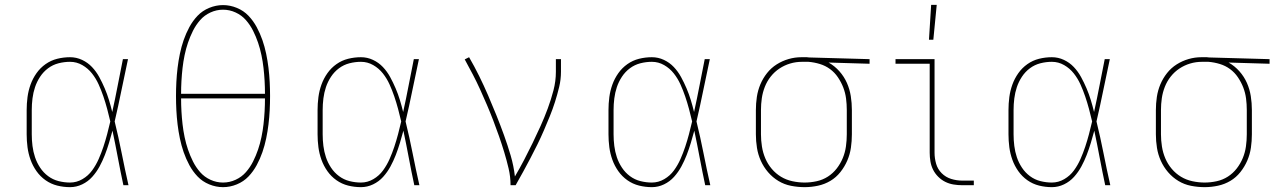

<svg xmlns="http://www.w3.org/2000/svg" viewBox="-20 -764 5290 792"><path d="M269 8Q242 8 216 1.5Q190 -5 168 -20.5Q146 -36 130.5 -58Q115 -80 106 -105Q97 -130 93.5 -156.5Q90 -183 90 -210V-310Q90 -337 93.5 -363.5Q97 -390 106 -415Q115 -440 130.5 -462Q146 -484 168 -499.5Q190 -515 216 -521.5Q242 -528 269 -528Q295 -528 318.5 -517Q342 -506 359.5 -487.5Q377 -469 389.5 -446Q402 -423 412 -399.5Q422 -376 429.5 -351.5Q437 -327 443 -302Q455 -356 465.5 -411Q476 -466 487 -520H508Q494 -456 481 -391.5Q468 -327 453 -263Q469 -198 482 -132Q495 -66 510 0H489Q477 -56 466.5 -112Q456 -168 444 -225Q437 -199 429.5 -174Q422 -149 412.5 -124.5Q403 -100 390.5 -77Q378 -54 360.5 -34.5Q343 -15 319 -3.5Q295 8 269 8ZM269 -11Q296 -11 320 -25Q344 -39 360 -61Q376 -83 387 -108Q398 -133 406.5 -158.5Q415 -184 422 -210.5Q429 -237 435 -263Q429 -289 422 -315Q415 -341 406.5 -366Q398 -391 387 -415.5Q376 -440 359.5 -461Q343 -482 319.5 -495.5Q296 -509 269 -509Q245 -509 221.5 -503Q198 -497 178.5 -482.5Q159 -468 145.5 -447.5Q132 -427 124.5 -404.5Q117 -382 114 -358Q111 -334 111 -310V-210Q111 -186 114 -162Q117 -138 124.5 -115.5Q132 -93 145.5 -72.5Q159 -52 178.5 -37.5Q198 -23 221.5 -17Q245 -11 269 -11Z M900 8Q871 8 843 -3.5Q815 -15 795 -36Q775 -57 761 -83Q747 -109 737.5 -136.5Q728 -164 722 -193Q716 -222 712.5 -251Q709 -280 707.5 -309Q706 -338 706 -368Q706 -397 707.5 -426Q709 -455 712.5 -484Q716 -513 722 -542Q728 -571 737.5 -598.5Q747 -626 761 -652Q775 -678 795 -699Q815 -720 843 -731.5Q871 -743 900 -743Q929 -743 957 -731.5Q985 -720 1005 -699Q1025 -678 1039 -652Q1053 -626 1062.5 -598.5Q1072 -571 1078 -542Q1084 -513 1087.5 -484Q1091 -455 1092.5 -426Q1094 -397 1094 -368Q1094 -338 1092.5 -309Q1091 -280 1087.5 -251Q1084 -222 1078 -193Q1072 -164 1062.5 -136.5Q1053 -109 1039 -83Q1025 -57 1005 -36Q985 -15 957 -3.5Q929 8 900 8ZM1073 -377Q1073 -404 1071.5 -430.5Q1070 -457 1067 -483.5Q1064 -510 1058.5 -536.5Q1053 -563 1044.5 -588Q1036 -613 1024 -637Q1012 -661 994.5 -681Q977 -701 952 -712.5Q927 -724 900 -724Q873 -724 848 -712.5Q823 -701 805.5 -681Q788 -661 776 -637Q764 -613 755.5 -588Q747 -563 741.5 -536.5Q736 -510 733 -483.5Q730 -457 728.5 -430.5Q727 -404 727 -377ZM900 -11Q927 -11 952 -22.5Q977 -34 994.5 -54Q1012 -74 1024 -98Q1036 -122 1044.5 -147Q1053 -172 1058.5 -198.5Q1064 -225 1067 -251.5Q1070 -278 1071.5 -304.5Q1073 -331 1073 -358H727Q727 -331 728.5 -304.5Q730 -278 733 -251.5Q736 -225 741.5 -198.5Q747 -172 755.5 -147Q764 -122 776 -98Q788 -74 805.5 -54Q823 -34 848 -22.5Q873 -11 900 -11Z M1469 8Q1442 8 1416 1.5Q1390 -5 1368 -20.5Q1346 -36 1330.5 -58Q1315 -80 1306 -105Q1297 -130 1293.5 -156.5Q1290 -183 1290 -210V-310Q1290 -337 1293.5 -363.5Q1297 -390 1306 -415Q1315 -440 1330.5 -462Q1346 -484 1368 -499.5Q1390 -515 1416 -521.5Q1442 -528 1469 -528Q1495 -528 1518.5 -517Q1542 -506 1559.5 -487.5Q1577 -469 1589.5 -446Q1602 -423 1612 -399.5Q1622 -376 1629.5 -351.5Q1637 -327 1643 -302Q1655 -356 1665.5 -411Q1676 -466 1687 -520H1708Q1694 -456 1681 -391.5Q1668 -327 1653 -263Q1669 -198 1682 -132Q1695 -66 1710 0H1689Q1677 -56 1666.5 -112Q1656 -168 1644 -225Q1637 -199 1629.5 -174Q1622 -149 1612.5 -124.5Q1603 -100 1590.5 -77Q1578 -54 1560.5 -34.5Q1543 -15 1519 -3.5Q1495 8 1469 8ZM1469 -11Q1496 -11 1520 -25Q1544 -39 1560 -61Q1576 -83 1587 -108Q1598 -133 1606.5 -158.5Q1615 -184 1622 -210.5Q1629 -237 1635 -263Q1629 -289 1622 -315Q1615 -341 1606.5 -366Q1598 -391 1587 -415.5Q1576 -440 1559.5 -461Q1543 -482 1519.5 -495.5Q1496 -509 1469 -509Q1445 -509 1421.5 -503Q1398 -497 1378.5 -482.5Q1359 -468 1345.5 -447.5Q1332 -427 1324.5 -404.5Q1317 -382 1314 -358Q1311 -334 1311 -310V-210Q1311 -186 1314 -162Q1317 -138 1324.5 -115.5Q1332 -93 1345.5 -72.5Q1359 -52 1378.5 -37.5Q1398 -23 1421.5 -17Q1445 -11 1469 -11Z M2086 0Q2086 -35 2078 -69Q2070 -103 2060 -136Q2050 -169 2038.5 -202Q2027 -235 2014.5 -267.5Q2002 -300 1988.5 -331.5Q1975 -363 1960.5 -395Q1946 -427 1930 -457.5Q1914 -488 1897 -519L1915 -528Q1937 -490 1956.5 -450.5Q1976 -411 1993.5 -370.5Q2011 -330 2027.5 -289Q2044 -248 2059 -206.5Q2074 -165 2086.5 -122.5Q2099 -80 2104 -36Q2124 -70 2142 -104.5Q2160 -139 2177 -174Q2194 -209 2210 -244.5Q2226 -280 2239.5 -316.5Q2253 -353 2263 -391Q2273 -429 2273 -468V-520H2294V-468Q2294 -436 2286.5 -405Q2279 -374 2269.5 -344Q2260 -314 2248 -284.5Q2236 -255 2223.5 -226Q2211 -197 2197 -168.5Q2183 -140 2168 -111.5Q2153 -83 2138 -55.5Q2123 -28 2107 0Z M2669 8Q2642 8 2616 1.5Q2590 -5 2568 -20.5Q2546 -36 2530.5 -58Q2515 -80 2506 -105Q2497 -130 2493.5 -156.5Q2490 -183 2490 -210V-310Q2490 -337 2493.5 -363.5Q2497 -390 2506 -415Q2515 -440 2530.5 -462Q2546 -484 2568 -499.5Q2590 -515 2616 -521.5Q2642 -528 2669 -528Q2695 -528 2718.5 -517Q2742 -506 2759.5 -487.5Q2777 -469 2789.5 -446Q2802 -423 2812 -399.5Q2822 -376 2829.5 -351.5Q2837 -327 2843 -302Q2855 -356 2865.5 -411Q2876 -466 2887 -520H2908Q2894 -456 2881 -391.5Q2868 -327 2853 -263Q2869 -198 2882 -132Q2895 -66 2910 0H2889Q2877 -56 2866.5 -112Q2856 -168 2844 -225Q2837 -199 2829.5 -174Q2822 -149 2812.5 -124.5Q2803 -100 2790.5 -77Q2778 -54 2760.5 -34.5Q2743 -15 2719 -3.5Q2695 8 2669 8ZM2669 -11Q2696 -11 2720 -25Q2744 -39 2760 -61Q2776 -83 2787 -108Q2798 -133 2806.5 -158.5Q2815 -184 2822 -210.5Q2829 -237 2835 -263Q2829 -289 2822 -315Q2815 -341 2806.5 -366Q2798 -391 2787 -415.5Q2776 -440 2759.5 -461Q2743 -482 2719.5 -495.5Q2696 -509 2669 -509Q2645 -509 2621.5 -503Q2598 -497 2578.5 -482.5Q2559 -468 2545.5 -447.5Q2532 -427 2524.5 -404.5Q2517 -382 2514 -358Q2511 -334 2511 -310V-210Q2511 -186 2514 -162Q2517 -138 2524.5 -115.5Q2532 -93 2545.5 -72.5Q2559 -52 2578.5 -37.5Q2598 -23 2621.5 -17Q2645 -11 2669 -11Z M3299 8Q3271 8 3243 2.5Q3215 -3 3191 -17.5Q3167 -32 3148.5 -53.5Q3130 -75 3118.5 -100.5Q3107 -126 3102.5 -154Q3098 -182 3098 -210V-310Q3098 -337 3102 -364Q3106 -391 3116.5 -416Q3127 -441 3144 -462.5Q3161 -484 3184 -498.5Q3207 -513 3233 -520.5Q3259 -528 3286 -528H3300Q3304 -528 3308.5 -528Q3313 -528 3317 -527L3567 -520V-501L3398 -506Q3423 -492 3442.5 -470Q3462 -448 3473.5 -422Q3485 -396 3489.5 -367.5Q3494 -339 3494 -310V-210Q3494 -182 3490 -154.5Q3486 -127 3475 -101.5Q3464 -76 3446.5 -54Q3429 -32 3405.5 -18Q3382 -4 3354.5 2Q3327 8 3299 8ZM3299 -11Q3324 -11 3349 -16.5Q3374 -22 3395 -35.5Q3416 -49 3431.5 -69Q3447 -89 3456.5 -112Q3466 -135 3469.5 -160Q3473 -185 3473 -210V-310Q3473 -334 3470 -357.5Q3467 -381 3458.5 -403Q3450 -425 3436.5 -445Q3423 -465 3404 -479Q3385 -493 3362 -500Q3339 -507 3315 -509H3288Q3263 -509 3239.5 -502Q3216 -495 3195.5 -481.5Q3175 -468 3159.5 -448.5Q3144 -429 3135 -406Q3126 -383 3122.5 -359Q3119 -335 3119 -310V-210Q3119 -185 3123 -159.5Q3127 -134 3137 -110.5Q3147 -87 3163.5 -67.5Q3180 -48 3201.5 -35Q3223 -22 3248.5 -16.5Q3274 -11 3299 -11Z M3949 0Q3931 0 3913 -3Q3895 -6 3879 -14Q3863 -22 3850 -35Q3837 -48 3829 -64Q3821 -80 3818 -98Q3815 -116 3815 -134V-501H3674V-520H3835V-134Q3835 -111 3841.5 -88.5Q3848 -66 3864.5 -49.5Q3881 -33 3903.5 -26Q3926 -19 3949 -19H3997V0ZM3812 -600 3821 -744H3844L3830 -600Z M4319 8Q4292 8 4266 1.5Q4240 -5 4218 -20.5Q4196 -36 4180.5 -58Q4165 -80 4156 -105Q4147 -130 4143.5 -156.5Q4140 -183 4140 -210V-310Q4140 -337 4143.5 -363.5Q4147 -390 4156 -415Q4165 -440 4180.5 -462Q4196 -484 4218 -499.5Q4240 -515 4266 -521.5Q4292 -528 4319 -528Q4345 -528 4368.5 -517Q4392 -506 4409.5 -487.5Q4427 -469 4439.5 -446Q4452 -423 4462 -399.5Q4472 -376 4479.5 -351.5Q4487 -327 4493 -302Q4505 -356 4515.5 -411Q4526 -466 4537 -520H4558Q4544 -456 4531 -391.5Q4518 -327 4503 -263Q4519 -198 4532 -132Q4545 -66 4560 0H4539Q4527 -56 4516.5 -112Q4506 -168 4494 -225Q4487 -199 4479.5 -174Q4472 -149 4462.5 -124.5Q4453 -100 4440.5 -77Q4428 -54 4410.5 -34.5Q4393 -15 4369 -3.5Q4345 8 4319 8ZM4319 -11Q4346 -11 4370 -25Q4394 -39 4410 -61Q4426 -83 4437 -108Q4448 -133 4456.5 -158.5Q4465 -184 4472 -210.5Q4479 -237 4485 -263Q4479 -289 4472 -315Q4465 -341 4456.5 -366Q4448 -391 4437 -415.5Q4426 -440 4409.5 -461Q4393 -482 4369.5 -495.5Q4346 -509 4319 -509Q4295 -509 4271.5 -503Q4248 -497 4228.5 -482.5Q4209 -468 4195.5 -447.5Q4182 -427 4174.5 -404.5Q4167 -382 4164 -358Q4161 -334 4161 -310V-210Q4161 -186 4164 -162Q4167 -138 4174.5 -115.5Q4182 -93 4195.5 -72.5Q4209 -52 4228.5 -37.5Q4248 -23 4271.5 -17Q4295 -11 4319 -11Z M4949 8Q4921 8 4893 2.5Q4865 -3 4841 -17.5Q4817 -32 4798.5 -53.5Q4780 -75 4768.5 -100.5Q4757 -126 4752.5 -154Q4748 -182 4748 -210V-310Q4748 -337 4752 -364Q4756 -391 4766.5 -416Q4777 -441 4794 -462.5Q4811 -484 4834 -498.5Q4857 -513 4883 -520.5Q4909 -528 4936 -528H4950Q4954 -528 4958.5 -528Q4963 -528 4967 -527L5217 -520V-501L5048 -506Q5073 -492 5092.5 -470Q5112 -448 5123.5 -422Q5135 -396 5139.5 -367.5Q5144 -339 5144 -310V-210Q5144 -182 5140 -154.5Q5136 -127 5125 -101.5Q5114 -76 5096.5 -54Q5079 -32 5055.5 -18Q5032 -4 5004.5 2Q4977 8 4949 8ZM4949 -11Q4974 -11 4999 -16.5Q5024 -22 5045 -35.5Q5066 -49 5081.5 -69Q5097 -89 5106.5 -112Q5116 -135 5119.5 -160Q5123 -185 5123 -210V-310Q5123 -334 5120 -357.5Q5117 -381 5108.5 -403Q5100 -425 5086.5 -445Q5073 -465 5054 -479Q5035 -493 5012 -500Q4989 -507 4965 -509H4938Q4913 -509 4889.5 -502Q4866 -495 4845.5 -481.5Q4825 -468 4809.5 -448.5Q4794 -429 4785 -406Q4776 -383 4772.5 -359Q4769 -335 4769 -310V-210Q4769 -185 4773 -159.5Q4777 -134 4787 -110.5Q4797 -87 4813.5 -67.5Q4830 -48 4851.5 -35Q4873 -22 4898.5 -16.5Q4924 -11 4949 -11Z"/></svg>

Font: Iosevka Etoile Thin
Style: Regular
Weight: 100
Designer: Belleve Invis
Foundry: Belleve Invis
Version: Version 22.1.2; ttfautohint (v1.8.4)